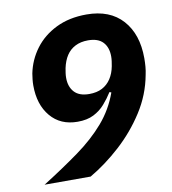

<svg xmlns="http://www.w3.org/2000/svg" viewBox="-80 -780 761 850"><g transform="rotate(-10 300.0 -355.0)"><path d="M245 -249Q168 -249 123.5 -302Q79 -355 79 -441Q79 -455 80.5 -468Q82 -481 84 -494Q96 -554 132.5 -603Q169 -652 228 -681Q287 -710 365 -710Q470 -710 527 -646.5Q584 -583 584 -475Q584 -456 582.5 -437.5Q581 -419 577 -401Q561 -314 512.5 -238.5Q464 -163 397.5 -102.5Q331 -42 259 0H52Q144 -58 216 -110Q288 -162 338 -220Q388 -278 414 -351L406 -354Q389 -327 368 -303Q347 -279 317.5 -264Q288 -249 245 -249ZM317 -361Q351 -361 375 -373.5Q399 -386 414.5 -409.5Q430 -433 436 -465Q438 -476 439.5 -487Q441 -498 441 -508Q441 -549 419 -572.5Q397 -596 352 -596Q319 -596 294.5 -583.5Q270 -571 255 -548Q240 -525 233 -492Q231 -481 229.5 -470.5Q228 -460 228 -449Q228 -409 250 -385Q272 -361 317 -361Z"/></g></svg>

Font: IBM Plex Sans
Style: Bold Italic
Weight: 700
Italic angle: -11.31°
Designer: Mike Abbink, Paul van der Laan, Pieter van Rosmalen
Foundry: Bold Monday
Version: Version 3.201